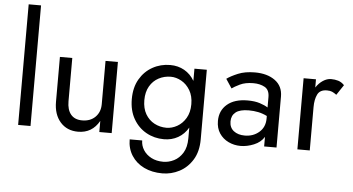

<svg xmlns="http://www.w3.org/2000/svg" viewBox="-62 -893 2272 1237"><g transform="rotate(5 1074.5 -275.0)"><path d="M75 -780H155V0H75Z M385 -180Q385 -125 410 -95Q435 -65 483 -65Q536 -65 568 -97Q600 -129 600 -180V-460H680V0H600V-72Q554 10 463 10Q391 10 348 -39Q305 -88 305 -170V-460H385Z M799 30H880Q880 63 898 91.5Q916 120 949 137.5Q982 155 1027 155Q1062 155 1096 138Q1130 121 1152.5 84.5Q1175 48 1175 -10V-79Q1150 -36 1109.5 -13Q1069 10 1018 10Q956 10 904 -19Q852 -48 821 -102Q790 -156 790 -230Q790 -305 821 -358.5Q852 -412 904 -441Q956 -470 1018 -470Q1069 -470 1109.5 -447Q1150 -424 1175 -381V-460H1255V-10Q1255 69 1222 122.5Q1189 176 1137 203Q1085 230 1027 230Q960 230 908.5 205Q857 180 828 134.5Q799 89 799 30ZM871 -230Q871 -177 892.5 -140Q914 -103 950 -84Q986 -65 1028 -65Q1063 -65 1097 -84Q1131 -103 1153 -140Q1175 -177 1175 -230Q1175 -283 1153 -320Q1131 -357 1097 -376Q1063 -395 1028 -395Q986 -395 950 -376Q914 -357 892.5 -320Q871 -283 871 -230Z M1424 -354 1385 -413Q1411 -432 1456.5 -451Q1502 -470 1566 -470Q1646 -470 1696 -433.5Q1746 -397 1746 -330V0H1666V-62Q1644 -26 1600 -8Q1556 10 1514 10Q1472 10 1435.5 -7.5Q1399 -25 1377 -58Q1355 -91 1355 -138Q1355 -205 1402.5 -245.5Q1450 -286 1535 -286Q1581 -286 1613.5 -275.5Q1646 -265 1666 -252V-319Q1666 -366 1635.5 -383Q1605 -400 1562 -400Q1510 -400 1475 -383Q1440 -366 1424 -354ZM1436 -142Q1436 -102 1463.5 -80.5Q1491 -59 1535 -59Q1590 -59 1628 -92Q1666 -125 1666 -180V-197Q1638 -211 1609 -217Q1580 -223 1548 -223Q1490 -223 1463 -201.5Q1436 -180 1436 -142Z M2100 -372Q2084 -384 2071 -389.5Q2058 -395 2038 -395Q1993 -395 1977 -362.5Q1961 -330 1961 -280V0H1881V-460H1961V-407Q1980 -436 2006 -453Q2032 -470 2058 -470Q2083 -470 2104.5 -463.5Q2126 -457 2144 -438Z"/></g></svg>

Font: Jost
Style: Regular
Weight: 400
Version: Version 3.500